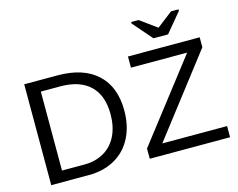

<svg xmlns="http://www.w3.org/2000/svg" viewBox="-119 -1084 1570 1265"><g transform="rotate(-15 666.5 -451.0)"><path d="M674.3 -351.1C674.3 -458.8 642.7 -541.9 579.3 -600.3C516 -658.8 426.1 -688 309.6 -688H82V0H339.4C405.8 0 464.4 -14.2 515.1 -42.5C565.9 -70.8 605.1 -111.6 632.8 -164.8C660.5 -218 674.3 -280.1 674.3 -351.1ZM580.6 -351.1C580.6 -294.4 570.3 -245.3 549.8 -203.6C529.3 -161.9 499.9 -130 461.7 -107.9C423.4 -85.8 379.1 -74.7 328.6 -74.7H175.3V-613.3H307.6C396.2 -613.3 463.8 -590.9 510.5 -546.1C557.2 -501.4 580.6 -436.4 580.6 -351.1ZM1301.8 0V-76.2H859.9L1278.8 -620.1V-688H789.6V-611.8H1172.9L753.9 -69.8V0ZM1082.5 -760.3 1191.9 -892.1V-901.9H1140.6L1033.7 -819.3H1032.7L919.4 -901.9H868.7V-892.1L982.9 -760.3Z"/></g></svg>

Font: Arimo
Style: Regular
Weight: 400
Designer: Steve Matteson
Foundry: Monotype Imaging Inc.
Version: Version 1.32